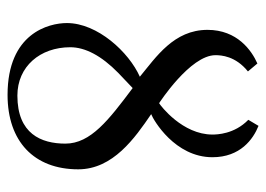

<svg xmlns="http://www.w3.org/2000/svg" viewBox="-118 -574 704 508"><g transform="rotate(90 234.0 -320.0)"><path d="M233 -14C156 -14 105 -74 105 -154C105 -193 127 -236 173 -281L213 -319C297 -256 360 -208 360 -141C360 -77 334 -14 233 -14ZM336 -530C336 -451 260 -393 253 -389C253 -389 126 -471 126 -538C126 -553 128 -591 169 -624L148 -649C114 -634 59 -596 59 -517C59 -428 131 -381 183 -338C118 -309 41 -226 41 -145C41 -97 68 12 231 12C354 12 428 -58 428 -175C428 -267 345 -325 282 -368C298 -374 396 -431 396 -530C396 -604 348 -638 313 -652L297 -625C335 -588 336 -542 336 -530Z"/></g></svg>

Font: Libertinus Serif
Style: Regular
Weight: 400
Designer: Philipp H. Poll
Foundry: Khaled Hosny
Version: Version 6.2